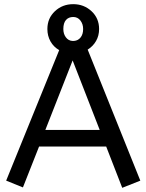

<svg xmlns="http://www.w3.org/2000/svg" viewBox="-20 -898 708 928"><path d="M209 -757.8Q209 -809.6 245.4 -843.8Q281.7 -877.9 334 -877.9Q385.7 -877.9 422.4 -843.8Q459 -809.6 459 -757.8Q459 -725.6 444.3 -700Q429.7 -674.3 403.8 -658.2L658.2 -24.9L570.8 9.8L493.2 -189.9H168.9L90.8 7.8L9.8 -24.9L266.1 -655.8Q239.3 -670.9 224.1 -697.8Q209 -724.6 209 -757.8ZM331.1 -606 199.2 -270H461.9ZM286.1 -757.8Q286.1 -734.4 298.1 -718Q310.1 -701.7 329.1 -700.2H337.9Q357.4 -701.7 369.6 -717Q381.8 -732.4 381.8 -757.8Q381.8 -781.7 368.7 -798.8Q355.5 -815.9 334 -815.9Q311.5 -815.9 298.8 -801.3Q286.1 -786.6 286.1 -757.8Z"/></svg>

Font: ABeeZee
Style: Regular
Weight: 400
Designer: Anja Meiners
Foundry: Anja Meiners
Version: Version 1.002